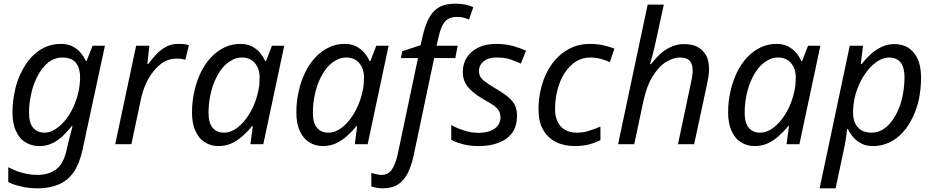

<svg xmlns="http://www.w3.org/2000/svg" viewBox="-20 -785 5082 1045"><path d="M186 240C153 240 123 237 96 230C68 224 44 216 25 206V125C37 132 52 138 69 145C86 152 105 157 125 161C145 165 164 167 183 167C224 167 258 157 285 137C312 117 330 84 341 37L350 -1C353 -16 358 -33 363 -52C368 -71 372 -86 375 -99H371C356 -80 339 -62 322 -45C304 -28 285 -15 264 -5C243 5 219 10 194 10C165 10 140 3 118 -11C96 -24 79 -45 67 -72C54 -99 48 -133 48 -173C48 -212 52 -249 60 -286C67 -323 79 -357 94 -388C109 -419 127 -447 148 -471C169 -494 194 -513 221 -526C248 -539 278 -546 311 -546C335 -546 356 -542 374 -533C391 -524 406 -513 418 -499C430 -485 440 -470 447 -453H451L484 -536H551L429 31C418 81 402 121 381 152C359 183 332 205 299 219C266 233 229 240 186 240ZM223 -63C238 -63 254 -67 269 -75C284 -82 298 -93 313 -107C328 -121 341 -137 354 -156C366 -175 377 -195 386 -218C395 -240 403 -264 408 -289C413 -314 416 -339 416 -364C416 -396 409 -422 394 -442C379 -462 353 -472 318 -472C297 -472 277 -466 259 -456C240 -445 224 -429 209 -410C194 -390 181 -367 171 -342C160 -316 152 -289 147 -260C141 -231 138 -201 138 -171C138 -135 145 -108 160 -90C175 -72 196 -63 223 -63Z M695 0H607L721 -536H793L782 -437H787C801 -456 816 -473 831 -490C846 -506 864 -519 883 -530C902 -541 925 -546 950 -546C959 -546 969 -546 980 -545C990 -544 999 -542 1008 -539L989 -460C980 -462 972 -463 964 -465C955 -466 947 -466 938 -466C913 -466 891 -459 870 -447C849 -434 830 -416 814 -395C797 -374 783 -350 772 -324C761 -298 752 -272 747 -245L695 0Z M1170 10C1141 10 1116 3 1095 -11C1073 -24 1056 -45 1044 -72C1031 -99 1025 -133 1025 -173C1025 -213 1029 -251 1038 -289C1046 -326 1058 -360 1073 -391C1088 -422 1107 -450 1129 -473C1150 -496 1175 -514 1202 -527C1229 -540 1257 -546 1288 -546C1311 -546 1332 -542 1350 -533C1367 -524 1382 -513 1394 -499C1406 -485 1416 -470 1423 -453H1428L1460 -536H1527L1413 0H1343L1356 -99H1352C1337 -80 1320 -62 1301 -45C1282 -28 1262 -15 1241 -5C1219 5 1195 10 1170 10ZM1199 -63C1224 -63 1248 -72 1272 -90C1295 -108 1317 -132 1336 -163C1355 -194 1370 -228 1380 -266C1385 -285 1389 -303 1391 -320C1392 -336 1393 -351 1393 -365C1393 -396 1384 -422 1367 -442C1350 -462 1326 -472 1297 -472C1276 -472 1257 -467 1239 -456C1220 -445 1203 -431 1188 -412C1173 -393 1160 -370 1149 -345C1138 -320 1130 -292 1124 -263C1118 -233 1115 -202 1115 -171C1115 -135 1122 -108 1137 -90C1152 -72 1172 -63 1199 -63Z M1738 10C1709 10 1684 3 1663 -11C1641 -24 1624 -45 1612 -72C1599 -99 1593 -133 1593 -173C1593 -213 1597 -251 1606 -289C1614 -326 1626 -360 1641 -391C1656 -422 1675 -450 1697 -473C1718 -496 1743 -514 1770 -527C1797 -540 1825 -546 1856 -546C1879 -546 1900 -542 1918 -533C1935 -524 1950 -513 1962 -499C1974 -485 1984 -470 1991 -453H1996L2028 -536H2095L1981 0H1911L1924 -99H1920C1905 -80 1888 -62 1869 -45C1850 -28 1830 -15 1809 -5C1787 5 1763 10 1738 10ZM1767 -63C1792 -63 1816 -72 1840 -90C1863 -108 1885 -132 1904 -163C1923 -194 1938 -228 1948 -266C1953 -285 1957 -303 1959 -320C1960 -336 1961 -351 1961 -365C1961 -396 1952 -422 1935 -442C1918 -462 1894 -472 1865 -472C1844 -472 1825 -467 1807 -456C1788 -445 1771 -431 1756 -412C1741 -393 1728 -370 1717 -345C1706 -320 1698 -292 1692 -263C1686 -233 1683 -202 1683 -171C1683 -135 1690 -108 1705 -90C1720 -72 1740 -63 1767 -63Z M2065 240C2052 240 2041 239 2030 237C2019 235 2010 233 2001 230V156C2010 159 2019 161 2028 163C2037 166 2046 167 2057 167C2081 167 2100 157 2113 137C2126 118 2137 90 2145 53L2255 -469H2162L2169 -506L2269 -539L2280 -587C2288 -621 2297 -650 2308 -673C2319 -696 2331 -714 2346 -728C2360 -741 2377 -751 2396 -757C2415 -762 2437 -765 2462 -765C2479 -765 2496 -763 2514 -760C2531 -756 2545 -751 2556 -746L2533 -679C2524 -682 2513 -686 2503 -689C2492 -692 2479 -693 2466 -693C2440 -693 2420 -686 2405 -671C2390 -656 2377 -628 2368 -587L2356 -536H2471L2458 -469H2343L2231 63C2223 100 2212 131 2199 158C2185 185 2167 205 2146 219C2124 233 2097 240 2065 240Z M2586 10C2553 10 2525 7 2501 0C2476 -6 2455 -14 2436 -24V-105C2453 -94 2475 -85 2502 -76C2528 -67 2555 -62 2583 -62C2610 -62 2632 -66 2650 -73C2667 -80 2681 -89 2690 -102C2699 -115 2704 -129 2704 -146C2704 -159 2701 -171 2696 -181C2691 -190 2681 -200 2669 -210C2656 -219 2637 -230 2614 -243C2589 -258 2568 -272 2551 -287C2534 -301 2521 -317 2512 -334C2503 -351 2499 -371 2499 -394C2499 -425 2507 -451 2522 -474C2537 -497 2558 -514 2585 -527C2612 -540 2644 -546 2681 -546C2714 -546 2744 -542 2772 -535C2799 -527 2823 -518 2843 -509L2815 -439C2798 -447 2778 -454 2757 -462C2736 -469 2710 -472 2681 -472C2652 -472 2630 -465 2613 -452C2596 -438 2587 -420 2587 -399C2587 -388 2589 -377 2594 -368C2599 -359 2608 -349 2621 -340C2634 -330 2652 -318 2675 -305C2698 -292 2718 -278 2736 -265C2754 -252 2768 -236 2779 -219C2789 -202 2794 -180 2794 -155C2794 -119 2786 -89 2769 -64C2752 -39 2727 -21 2696 -9C2665 4 2628 10 2586 10Z M3110 10C3071 10 3036 3 3006 -12C2976 -27 2953 -49 2936 -79C2919 -108 2911 -145 2911 -190C2911 -229 2915 -266 2924 -301C2932 -336 2944 -368 2960 -398C2976 -428 2995 -454 3018 -476C3041 -498 3067 -515 3096 -528C3125 -540 3156 -546 3191 -546C3214 -546 3238 -544 3261 -539C3284 -534 3305 -528 3324 -520L3299 -447C3286 -453 3270 -459 3252 -464C3233 -469 3213 -472 3192 -472C3163 -472 3137 -464 3114 -450C3091 -435 3071 -414 3054 -389C3037 -363 3024 -333 3015 -299C3006 -265 3001 -229 3001 -191C3001 -164 3006 -141 3015 -122C3024 -103 3038 -88 3056 -78C3073 -68 3094 -63 3119 -63C3142 -63 3165 -66 3186 -73C3207 -80 3227 -87 3248 -96V-22C3229 -13 3209 -5 3186 1C3163 7 3137 10 3110 10Z M3432 0H3344L3505 -760H3593L3550 -563C3547 -550 3544 -536 3541 -522C3537 -507 3533 -493 3530 -479C3526 -464 3522 -450 3518 -436H3523C3536 -453 3551 -469 3568 -486C3585 -503 3605 -517 3628 -528C3650 -539 3675 -545 3704 -545C3732 -545 3756 -540 3776 -530C3796 -519 3811 -504 3823 -484C3834 -464 3839 -439 3839 -408C3839 -395 3838 -382 3836 -369C3834 -356 3831 -341 3828 -326L3758 0H3670L3741 -336C3744 -351 3747 -364 3748 -375C3749 -385 3750 -394 3750 -402C3750 -424 3745 -441 3734 -454C3723 -466 3705 -472 3680 -472C3657 -472 3633 -464 3607 -449C3580 -433 3556 -407 3534 -372C3511 -337 3494 -290 3481 -231L3432 0Z M4088 10C4059 10 4034 3 4013 -11C3991 -24 3974 -45 3962 -72C3949 -99 3943 -133 3943 -173C3943 -213 3947 -251 3956 -289C3964 -326 3976 -360 3991 -391C4006 -422 4025 -450 4047 -473C4068 -496 4093 -514 4120 -527C4147 -540 4175 -546 4206 -546C4229 -546 4250 -542 4268 -533C4285 -524 4300 -513 4312 -499C4324 -485 4334 -470 4341 -453H4346L4378 -536H4445L4331 0H4261L4274 -99H4270C4255 -80 4238 -62 4219 -45C4200 -28 4180 -15 4159 -5C4137 5 4113 10 4088 10ZM4117 -63C4142 -63 4166 -72 4190 -90C4213 -108 4235 -132 4254 -163C4273 -194 4288 -228 4298 -266C4303 -285 4307 -303 4309 -320C4310 -336 4311 -351 4311 -365C4311 -396 4302 -422 4285 -442C4268 -462 4244 -472 4215 -472C4194 -472 4175 -467 4157 -456C4138 -445 4121 -431 4106 -412C4091 -393 4078 -370 4067 -345C4056 -320 4048 -292 4042 -263C4036 -233 4033 -202 4033 -171C4033 -135 4040 -108 4055 -90C4070 -72 4090 -63 4117 -63Z M4528 240H4441L4605 -536H4677L4665 -436H4669C4685 -456 4702 -474 4720 -491C4738 -507 4758 -520 4779 -530C4800 -540 4823 -545 4848 -545C4877 -545 4902 -538 4924 -525C4945 -511 4962 -491 4975 -464C4987 -437 4993 -403 4993 -362C4993 -323 4989 -285 4982 -248C4974 -211 4963 -178 4948 -147C4933 -116 4915 -88 4894 -65C4873 -41 4848 -23 4821 -10C4794 3 4764 10 4732 10C4708 10 4687 6 4670 -3C4652 -12 4637 -23 4625 -37C4613 -51 4603 -66 4595 -82H4590C4589 -71 4588 -57 4585 -38C4582 -19 4580 -3 4577 9L4528 240ZM4725 -63C4746 -63 4766 -69 4785 -80C4803 -91 4819 -106 4834 -126C4849 -145 4861 -168 4872 -194C4882 -219 4890 -247 4895 -276C4900 -305 4903 -334 4903 -364C4903 -400 4896 -427 4882 -445C4867 -463 4846 -472 4818 -472C4803 -472 4788 -468 4773 -461C4758 -454 4743 -443 4728 -430C4713 -416 4700 -400 4687 -381C4674 -362 4663 -342 4654 -320C4644 -297 4636 -274 4631 -249C4626 -224 4623 -198 4623 -171C4623 -139 4631 -113 4648 -93C4665 -73 4690 -63 4725 -63Z"/></svg>

Font: NameLogos Sans
Style: Italic
Weight: 500
Version: Version 0.1